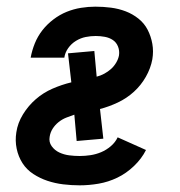

<svg xmlns="http://www.w3.org/2000/svg" viewBox="-20 -548 540 576"><path d="M219 8Q194 8 169.5 5Q145 2 122.5 -5.5Q100 -13 80 -26Q60 -39 47.5 -58.5Q35 -78 30 -102Q25 -126 29 -151Q33 -179 49 -205Q65 -231 87.5 -250.5Q110 -270 137.5 -282Q165 -294 194 -301L184 -388L263 -395L270 -318Q282 -321 293 -327Q304 -333 313 -341Q322 -349 328.5 -360Q335 -371 337 -382Q339 -396 334 -408.5Q329 -421 318.5 -428Q308 -435 294.5 -437.5Q281 -440 267 -440Q252 -440 237 -437Q222 -434 208 -425.5Q194 -417 184.5 -403.5Q175 -390 173 -375H72Q76 -397 84.5 -418Q93 -439 107 -457Q121 -475 140 -489.5Q159 -504 180 -512.5Q201 -521 223 -524.5Q245 -528 266 -528Q290 -528 313 -525Q336 -522 357 -514Q378 -506 395.5 -492Q413 -478 423 -458.5Q433 -439 437 -416.5Q441 -394 437 -370Q432 -343 417.5 -317.5Q403 -292 381.5 -272.5Q360 -253 333.5 -240.5Q307 -228 280 -221L290 -132L210 -125L203 -204Q191 -200 178.5 -195Q166 -190 155.5 -181.5Q145 -173 138 -162Q131 -151 129 -138Q126 -122 135 -109.5Q144 -97 158 -90.5Q172 -84 187.5 -82Q203 -80 219 -80Q235 -80 251.5 -82.5Q268 -85 283.5 -91.5Q299 -98 312.5 -109.5Q326 -121 333 -136L418 -98Q405 -72 382 -50Q359 -28 332 -15Q305 -2 276 3Q247 8 219 8Z"/></svg>

Font: Iosevka Curly Semibold
Style: Italic
Weight: 600
Italic angle: -9°
Monospace: yes
Designer: Belleve Invis
Foundry: Belleve Invis
Version: Version 22.1.2; ttfautohint (v1.8.4)